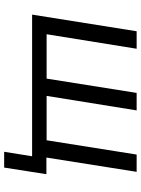

<svg xmlns="http://www.w3.org/2000/svg" viewBox="100 -630 661 900"><g transform="rotate(90 430.0 -179.5)"><path d="M691 131 712 0H48L126 -490H208L140 -68H348L415 -490H497L429 -68H637L704 -490H785L718 -67H796L765 131Z"/></g></svg>

Font: Nunito Sans 10pt
Style: Italic
Weight: 400
Italic angle: -9°
Designer: Vernon Adams
Foundry: Vernon Adams
Version: Version 3.101;gftools[0.9.27]